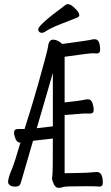

<svg xmlns="http://www.w3.org/2000/svg" viewBox="-20 -900 540 930"><path d="M183 -741Q174 -741 169.5 -746.5Q165 -752 165 -758Q165 -779 300 -878Q303 -880 308 -880Q319 -880 331.5 -870Q344 -860 354 -848Q364 -836 364 -826Q364 -820 357 -816Q313 -798 269.5 -781.5Q226 -765 196 -745Q189 -741 183 -741ZM264 10Q249 10 240.5 -8.5Q232 -27 232 -37Q232 -43 234 -54Q236 -69 236 -229L140 -218L81 -15Q76 4 56 4Q35 4 27 -3.5Q19 -11 19 -18Q19 -38 40 -87Q53 -120 78 -206L83 -208Q63 -208 55.5 -226.5Q48 -245 48 -258Q48 -275 67 -275H99Q132 -378 163 -486Q210 -653 213 -675Q216 -708 238 -708Q258 -708 282 -687Q406 -704 414 -706Q428 -710 439 -710Q465 -710 465 -658Q465 -641 449 -641L430 -642Q412 -642 293 -625V-404Q369 -412 380 -415Q396 -419 406 -419Q422 -419 428 -400.5Q434 -382 434 -368Q434 -350 417 -350H383L293 -343V-61L350 -62Q397 -62 449 -67Q478 -67 478 -14Q478 4 461 4L452 3Q437 2 397 2Q291 2 284.5 6Q278 10 264 10ZM158 -279 236 -288V-547Q233 -538 210 -457Q187 -376 158 -279Z"/></svg>

Font: Moon Stars Kai T HW
Style: Regular
Weight: 400
Designer: GuiWonder
Version: Version 1.101